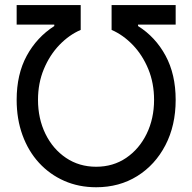

<svg xmlns="http://www.w3.org/2000/svg" viewBox="-20 -748 778 777"><path d="M47.4 -343.8Q47.4 -447.3 88.1 -522.2Q128.9 -597.2 199.7 -642.6V-648.4H47.4V-727.5H306.6V-627Q259.8 -606.9 220.5 -566.2Q181.2 -525.4 157.5 -468.5Q133.8 -411.6 133.8 -343.8Q133.8 -268.1 163.8 -206.5Q193.8 -145 247.1 -109.1Q300.3 -73.2 369.1 -73.2Q438 -73.2 490.7 -109.1Q543.5 -145 573.5 -206.5Q603.5 -268.1 603.5 -343.8Q603.5 -411.6 580.1 -468.5Q556.6 -525.4 517.3 -566.2Q478 -606.9 431.6 -627V-727.5H690.9V-648.4H538.6V-642.6Q608.9 -598.6 649.9 -522.9Q690.9 -447.3 690.9 -343.8Q690.9 -240.2 649.4 -160.4Q607.9 -80.6 535.4 -35.4Q462.9 9.8 369.1 9.8Q298.8 9.8 240 -16.1Q181.2 -42 137.9 -89.1Q94.7 -136.2 71 -201.2Q47.4 -266.1 47.4 -343.8Z"/></svg>

Font: Inter 28pt
Style: Regular
Weight: 400
Designer: Rasmus Andersson
Foundry: rsms
Version: Version 4.001;git-66647c0bb